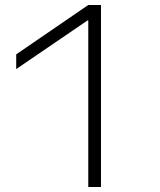

<svg xmlns="http://www.w3.org/2000/svg" viewBox="-20 -750 640 770"><path d="M334 0V-668H331L45 -473V-532L334 -730H385V0Z"/></svg>

Font: M PLUS Code Latin 60 Light
Style: Regular
Weight: 300
Width: 7
Monospace: yes
Designer: Coji Morishita
Foundry: UNDERFOREST DESIGN
Version: Version 1.005; ttfautohint (v1.8.3)